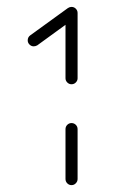

<svg xmlns="http://www.w3.org/2000/svg" viewBox="-20 -539 356 559"><path d="M188.1 0Q181.1 0 175.9 -5.2Q170.7 -10.4 170.7 -17.8V-163Q170.7 -170.4 175.9 -175.6Q181.1 -180.7 188.1 -180.7Q195.6 -180.7 200.7 -175.6Q205.9 -170.4 205.9 -163V-17.8Q205.9 -10.7 200.7 -5.4Q195.6 0 188.1 0ZM188.1 -518.9Q195.6 -518.9 200.7 -513.7Q205.9 -508.5 205.9 -501.1Q205.9 -496.7 203.9 -493Q201.9 -489.3 198.5 -487L88.5 -407Q83.3 -404.1 78.1 -404.1Q71.1 -404.1 65.9 -409.3Q60.7 -414.4 60.7 -421.5Q60.7 -430.7 67.8 -435.9L177.8 -515.6Q183 -518.9 188.1 -518.9ZM188.1 -293.7Q181.1 -293.7 175.9 -298.9Q170.7 -304.1 170.7 -311.1V-501.1Q170.7 -508.1 175.9 -513.3Q181.1 -518.5 188.1 -518.5Q195.2 -518.5 200.6 -513.3Q205.9 -508.1 205.9 -501.1V-311.1Q205.9 -304.1 200.7 -298.9Q195.6 -293.7 188.1 -293.7Z"/></svg>

Font: 26F Galaxy Hebrew Light
Style: Regular
Weight: 300
Designer: C₂₉H₂₅N₃O₅
Version: Version 1.000